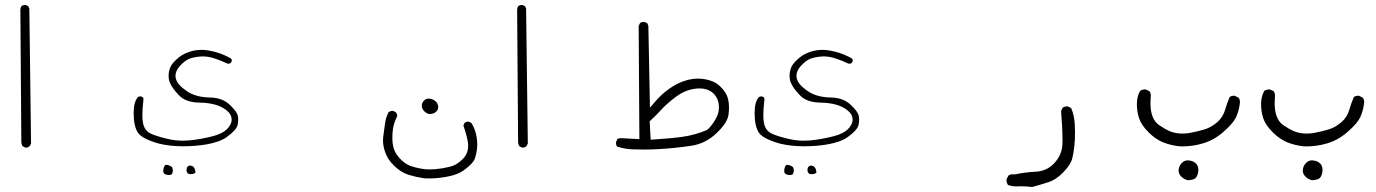

<svg xmlns="http://www.w3.org/2000/svg" viewBox="-20 -438 5540 773"><path d="M82.5 156.2Q83.5 156.2 85.9 156.2Q92.3 156.2 99.1 150.9L105 140.1L98.1 -403.3L93.8 -413.1L83.5 -418Q82 -418 81.1 -418Q72.8 -418 66.9 -413.6Q62.5 -407.7 62 -399.9L65.9 131.8Q65.9 142.6 71.3 150.9Z M518.1 16.6Q518.1 70.8 535.6 96.7Q552.2 120.6 617.7 139.6Q662.1 150.9 717.3 150.9Q767.1 150.9 809.6 143.6Q864.7 134.3 893.6 113.3Q931.6 85.9 936.5 65.4Q939 53.7 939 43.9Q939 34.2 937 26.4Q932.6 9.8 903.3 -17.6Q874.5 -44.4 825.7 -45.4Q767.1 -46.4 731 -71.8Q693.4 -97.7 688 -122.1Q686.5 -127.4 686.5 -132.8Q686.5 -153.3 704.6 -172.9Q725.1 -194.8 742.9 -201.7Q760.7 -208.5 786.6 -210.4Q791.5 -210.9 796.4 -210.9Q818.4 -210.9 842.8 -203.1Q870.1 -194.3 896.5 -181.6Q897.5 -181.6 898.9 -181.6Q904.3 -181.6 908.2 -183.6L913.1 -191.4Q913.1 -192.9 913.1 -193.4Q913.1 -193.8 913.1 -194.3Q913.1 -194.8 912.8 -195.8Q912.6 -196.8 912.6 -197.5Q912.6 -198.2 912.1 -199.2Q911.6 -200.7 910.6 -202.1Q878.4 -220.7 844.2 -229.5Q813 -237.3 792.5 -237.3Q772 -237.3 752.9 -232.4Q721.7 -224.1 702.1 -208.5Q681.6 -191.9 671.9 -178.2Q663.1 -165.5 659.7 -145.5Q658.7 -139.2 658.7 -133.3Q658.7 -119.1 663.1 -107.4Q671.4 -84.5 700.7 -54.2Q727.5 -25.9 782.2 -24.9Q854.5 -23.9 891.1 5.4Q912.6 22 912.6 43.5Q912.6 54.2 907.2 64Q896 85.9 869.6 98.6Q854.5 106 835 110.8Q784.7 123.5 740.7 127.4Q728.5 128.4 716.3 128.4Q684.1 128.4 652.3 120.6Q609.9 110.4 588.4 100.6Q561.5 88.4 555.7 56.6Q553.2 45.4 553.2 24.2Q553.2 2.9 557.1 -32.7Q557.6 -35.6 557.6 -37.1Q557.6 -42 555.7 -45.9L547.9 -49.8Q546.9 -49.8 544.9 -49.8Q540 -49.8 535.6 -47.4Q518.1 -28.3 518.1 16.6ZM746.6 263.2Q750.5 263.2 754.4 262.7Q762.2 261.2 765.6 258.3Q766.6 257.8 766.6 255.9Q766.6 253.9 766.6 252.9Q766.6 252 766.1 250Q765.6 248 765.1 245.8Q764.6 243.7 763.9 241.9Q763.2 240.2 762.2 238.8Q758.8 231.9 752 230Q748 228.5 744.1 228.5Q739.7 228.5 735.4 232.9Q731 237.3 731 245.1Q731 248 731.2 250.2Q731.4 252.4 732.4 254.4Q735.4 263.2 746.6 263.2ZM637.2 250Q637.2 256.8 640.1 259.8Q643.1 262.7 647.7 264.6Q652.3 266.6 661.6 266.6Q664.6 266.6 667.5 265.6Q670.4 264.6 671.4 263.7Q672.4 262.7 672.9 261.2Q675.8 254.9 675.8 249.5Q675.8 238.3 671.4 233.9Q667.5 230.5 660.6 228Q653.8 225.6 650.4 225.6Q646.5 225.6 644.5 227.5Q639.2 232.9 637.7 245.1Q637.2 247.6 637.2 250Z M1710.9 -40.5Q1708 -41 1705.8 -41Q1703.6 -41 1700.7 -40.5Q1693.8 -40 1687.5 -33.2Q1678.2 -24.4 1678.2 -12.2Q1678.2 0 1688 9.8Q1697.8 19.5 1708 21Q1727.1 21 1736.8 10.7Q1744.1 3.9 1744.1 -8.1Q1744.1 -20 1734.6 -29.3Q1725.1 -38.6 1710.9 -40.5ZM1522 127.4Q1522 149.9 1530.3 173.3Q1540.5 204.6 1568.1 230.7Q1595.7 256.8 1625.2 265.9Q1654.8 274.9 1687.5 279.8Q1696.3 280.3 1708.5 280.3Q1744.6 280.3 1781.7 272.9Q1825.7 265.1 1854.5 242.2Q1883.8 219.2 1890.1 204.1Q1897.5 187 1900.4 161.1Q1901.4 152.3 1901.4 145.5Q1901.4 94.7 1877.9 57.1L1866.7 51.8Q1865.7 51.8 1863.3 51.8Q1856.9 51.8 1851.1 56.2Q1847.2 61.5 1845.7 68.4Q1856.9 98.1 1863.3 131.8Q1864.7 141.1 1864.7 149.9Q1864.7 179.2 1844.7 200.7Q1820.3 226.6 1789.1 233.9Q1760.7 240.7 1732.4 243.2Q1721.7 244.1 1707.8 244.1Q1693.8 244.1 1679.7 241.7Q1652.8 237.3 1632.3 230Q1608.4 221.2 1586.4 196.3Q1564.5 171.4 1561 139.6Q1559.6 127 1559.6 117.2Q1559.6 97.7 1562 81.5Q1566.4 53.7 1579.1 30.3Q1579.1 29.8 1579.1 28.1Q1579.1 26.4 1578.6 23.9Q1577.6 19 1573.7 14.2L1563 8.3Q1555.2 8.3 1551 10Q1546.9 11.7 1544.4 13.7Q1534.2 33.2 1530.5 56.6Q1526.9 80.1 1522.9 112.3Q1522 119.6 1522 127.4Z M2082.5 156.2Q2083.5 156.2 2085.9 156.2Q2092.3 156.2 2099.1 150.9L2105 140.1L2098.1 -403.3L2093.8 -413.1L2083.5 -418Q2082 -418 2081.1 -418Q2072.8 -418 2066.9 -413.6Q2062.5 -407.7 2062 -399.9L2065.9 131.8Q2065.9 142.6 2071.3 150.9Z M2776.9 -80.6Q2787.1 -82 2795.9 -82Q2824.7 -82 2842.8 -69.3Q2867.7 -52.7 2873.5 -20.5Q2874.5 -12.7 2874.5 -5.4Q2874.5 18.6 2860.8 42Q2844.2 70.3 2828.1 84L2826.2 85.4Q2778.8 105.5 2728 112.8Q2678.2 119.6 2599.6 124.5L2595.7 50.3Q2625.5 22.9 2643.1 2.9Q2662.1 -18.6 2699.5 -46.9Q2736.8 -75.2 2776.9 -80.6ZM2538.6 163.6Q2550.8 164.1 2575.9 164.1Q2601.1 164.1 2635.3 162.1Q2695.8 158.7 2759.8 149.4Q2820.3 141.1 2864.7 98.1Q2909.2 56.2 2913.1 22.9Q2915 8.8 2915 -7.3Q2915 -23.4 2911.1 -40Q2905.3 -65.4 2878.9 -90.8Q2853.5 -115.2 2807.1 -120.6Q2798.3 -121.6 2790.5 -121.6Q2751 -121.6 2710.4 -102.1Q2659.7 -77.1 2619.1 -30.3L2596.7 -4.4L2590.3 -334L2585.9 -344.7L2574.7 -349.6Q2573.2 -349.6 2570.8 -349.6Q2563.5 -349.6 2557.1 -345.7L2551.3 -334L2554.2 122.1L2479.5 118.2Q2471.2 118.2 2465.8 121.6L2460 134.3Q2460 135.7 2460 137.2Q2460 145.5 2463.9 151.9Q2499 163.6 2538.1 163.6Z M3018.1 16.6Q3018.1 70.8 3035.6 96.7Q3052.2 120.6 3117.7 139.6Q3162.1 150.9 3217.3 150.9Q3267.1 150.9 3309.6 143.6Q3364.7 134.3 3393.6 113.3Q3431.6 85.9 3436.5 65.4Q3439 53.7 3439 43.9Q3439 34.2 3437 26.4Q3432.6 9.8 3403.3 -17.6Q3374.5 -44.4 3325.7 -45.4Q3267.1 -46.4 3231 -71.8Q3193.4 -97.7 3188 -122.1Q3186.5 -127.4 3186.5 -132.8Q3186.5 -153.3 3204.6 -172.9Q3225.1 -194.8 3242.9 -201.7Q3260.7 -208.5 3286.6 -210.4Q3291.5 -210.9 3296.4 -210.9Q3318.4 -210.9 3342.8 -203.1Q3370.1 -194.3 3396.5 -181.6Q3397.5 -181.6 3398.9 -181.6Q3404.3 -181.6 3408.2 -183.6L3413.1 -191.4Q3413.1 -192.9 3413.1 -193.4Q3413.1 -193.8 3413.1 -194.3Q3413.1 -194.8 3412.8 -195.8Q3412.6 -196.8 3412.6 -197.5Q3412.6 -198.2 3412.1 -199.2Q3411.6 -200.7 3410.6 -202.1Q3378.4 -220.7 3344.2 -229.5Q3313 -237.3 3292.5 -237.3Q3272 -237.3 3252.9 -232.4Q3221.7 -224.1 3202.1 -208.5Q3181.6 -191.9 3171.9 -178.2Q3163.1 -165.5 3159.7 -145.5Q3158.7 -139.2 3158.7 -133.3Q3158.7 -119.1 3163.1 -107.4Q3171.4 -84.5 3200.7 -54.2Q3227.5 -25.9 3282.2 -24.9Q3354.5 -23.9 3391.1 5.4Q3412.6 22 3412.6 43.5Q3412.6 54.2 3407.2 64Q3396 85.9 3369.6 98.6Q3354.5 106 3335 110.8Q3284.7 123.5 3240.7 127.4Q3228.5 128.4 3216.3 128.4Q3184.1 128.4 3152.3 120.6Q3109.9 110.4 3088.4 100.6Q3061.5 88.4 3055.7 56.6Q3053.2 45.4 3053.2 24.2Q3053.2 2.9 3057.1 -32.7Q3057.6 -35.6 3057.6 -37.1Q3057.6 -42 3055.7 -45.9L3047.9 -49.8Q3046.9 -49.8 3044.9 -49.8Q3040 -49.8 3035.6 -47.4Q3018.1 -28.3 3018.1 16.6ZM3246.6 263.2Q3250.5 263.2 3254.4 262.7Q3262.2 261.2 3265.6 258.3Q3266.6 257.8 3266.6 255.9Q3266.6 253.9 3266.6 252.9Q3266.6 252 3266.1 250Q3265.6 248 3265.1 245.8Q3264.6 243.7 3263.9 241.9Q3263.2 240.2 3262.2 238.8Q3258.8 231.9 3252 230Q3248 228.5 3244.1 228.5Q3239.7 228.5 3235.4 232.9Q3231 237.3 3231 245.1Q3231 248 3231.2 250.2Q3231.4 252.4 3232.4 254.4Q3235.4 263.2 3246.6 263.2ZM3137.2 250Q3137.2 256.8 3140.1 259.8Q3143.1 262.7 3147.7 264.6Q3152.3 266.6 3161.6 266.6Q3164.6 266.6 3167.5 265.6Q3170.4 264.6 3171.4 263.7Q3172.4 262.7 3172.9 261.2Q3175.8 254.9 3175.8 249.5Q3175.8 238.3 3171.4 233.9Q3167.5 230.5 3160.6 228Q3153.8 225.6 3150.4 225.6Q3146.5 225.6 3144.5 227.5Q3139.2 232.9 3137.7 245.1Q3137.2 247.6 3137.2 250Z M4091.8 312Q4111.8 312 4135.7 314.9Q4164.6 307.1 4199.7 295.9Q4232.9 285.2 4262 254.6Q4291 224.1 4296.9 199.7Q4308.1 155.3 4308.1 95.2Q4308.1 80.1 4307.1 64Q4305.7 27.8 4292.5 -2.9L4279.8 -9.3Q4278.3 -9.8 4277.3 -9.8Q4266.1 -9.8 4258.3 -4.4L4252 9.3Q4257.8 82.5 4257.8 122.1Q4257.8 143.1 4256.3 154.8Q4250.5 192.9 4221.4 222.2Q4192.4 251.5 4147.5 253.4Q4107.9 255.4 4065.4 264.2Q4060.5 263.7 4057.1 263.7Q4047.4 263.7 4039.6 269L4032.7 283.7Q4032.2 285.2 4032.2 286.1Q4032.2 297.9 4038.1 306.6Q4054.2 312.5 4071.3 312.5Z M4738.8 151.4Q4782.2 151.4 4821.8 139.6Q4866.7 127 4905.5 93Q4944.3 59.1 4956.1 34.7Q4967.8 8.8 4971.2 -18.6Q4972.2 -23.4 4972.2 -26.4Q4972.2 -37.6 4966.3 -44.9L4951.7 -52.2Q4950.2 -52.7 4949.2 -52.7Q4938 -52.7 4930.7 -47.4Q4920.4 -23.9 4913.1 1.5Q4904.3 33.7 4880.1 54.4Q4856 75.2 4827.9 83.5Q4799.8 91.8 4770.5 97.2Q4725.6 104.5 4690.9 90.8Q4670.9 82.5 4646 65.4Q4611.8 41 4611.8 -22.5Q4611.8 -34.2 4612.5 -41.7Q4613.3 -49.3 4613.3 -51.8Q4613.3 -63 4607.9 -70.8L4593.3 -77.6Q4591.8 -78.1 4590.8 -78.1Q4578.6 -78.1 4569.8 -71.8Q4557.1 -48.8 4557.1 -19Q4557.1 10.7 4565.9 38.1Q4575.2 65.9 4604.2 94.7Q4633.3 123.5 4663.3 135.3Q4693.4 147 4726.6 150.9Q4732.4 151.4 4738.8 151.4ZM4803.7 256.3Q4804.7 250.5 4804.7 246.1Q4804.7 230 4794.4 219.7Q4785.6 210.9 4770 208.5Q4766.1 207.5 4762.7 207.5Q4748.5 207.5 4738.3 217.8Q4725.1 231.4 4725.1 249Q4725.1 261.7 4734.9 272Q4747.1 284.2 4762.2 287.6Q4779.3 287.1 4790.5 281.2Q4799.8 275.4 4803.7 256.3Z M5238.8 151.4Q5282.2 151.4 5321.8 139.6Q5366.7 127 5405.5 93Q5444.3 59.1 5456.1 34.7Q5467.8 8.8 5471.2 -18.6Q5472.2 -23.4 5472.2 -26.4Q5472.2 -37.6 5466.3 -44.9L5451.7 -52.2Q5450.2 -52.7 5449.2 -52.7Q5438 -52.7 5430.7 -47.4Q5420.4 -23.9 5413.1 1.5Q5404.3 33.7 5380.1 54.4Q5356 75.2 5327.9 83.5Q5299.8 91.8 5270.5 97.2Q5225.6 104.5 5190.9 90.8Q5170.9 82.5 5146 65.4Q5111.8 41 5111.8 -22.5Q5111.8 -34.2 5112.5 -41.7Q5113.3 -49.3 5113.3 -51.8Q5113.3 -63 5107.9 -70.8L5093.3 -77.6Q5091.8 -78.1 5090.8 -78.1Q5078.6 -78.1 5069.8 -71.8Q5057.1 -48.8 5057.1 -19Q5057.1 10.7 5065.9 38.1Q5075.2 65.9 5104.2 94.7Q5133.3 123.5 5163.3 135.3Q5193.4 147 5226.6 150.9Q5232.4 151.4 5238.8 151.4ZM5303.7 256.3Q5304.7 250.5 5304.7 246.1Q5304.7 230 5294.4 219.7Q5285.6 210.9 5270 208.5Q5266.1 207.5 5262.7 207.5Q5248.5 207.5 5238.3 217.8Q5225.1 231.4 5225.1 249Q5225.1 261.7 5234.9 272Q5247.1 284.2 5262.2 287.6Q5279.3 287.1 5290.5 281.2Q5299.8 275.4 5303.7 256.3Z"/></svg>

Font: NaikaiFont
Style: ExtraLight
Weight: 200
Version: Version 1.89